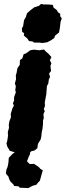

<svg xmlns="http://www.w3.org/2000/svg" viewBox="-20 -771 336 982"><path d="M155 -553 146 -559 128 -561 120 -574 102 -589 103 -601 93 -609 92 -627 98 -636 103 -668 112 -683 118 -703 136 -719 156 -734 179 -741 190 -751 203 -748H227L250 -746L254 -732L270 -720L277 -708L288 -701V-688L296 -677L290 -660L286 -627L282 -605L261 -588L258 -577L241 -565L222 -555L198 -551L182 -553ZM91 20H72L61 10L30 0L25 -8L17 -22L13 -38L17 -50L21 -76L20 -96L26 -117L25 -132L28 -151L36 -171L35 -189L44 -218L51 -231L46 -243L52 -256V-274L61 -299L58 -310L61 -330L56 -344L62 -366L61 -386L65 -399L69 -422L81 -439L82 -464L94 -472L101 -494L113 -498L135 -514L153 -517L182 -514L205 -518L214 -508L229 -495L243 -479L235 -463L243 -447L238 -434L241 -408L231 -395L236 -377L230 -365L227 -344L220 -331L218 -306L217 -290L214 -274L211 -258L209 -247L210 -229L204 -213L209 -203L202 -187L204 -167L200 -155V-136L197 -110L194 -98L191 -71L188 -58L174 -35L171 -13L156 -1L141 2L129 13L110 14ZM81 189 75 182 52 180 49 173 33 157 27 145 23 132 10 117 13 96 19 82 23 61 25 36 44 16 62 4 94 -7 114 -11 134 -4 136 0 133 8 134 16 127 31 118 54 132 68 154 67 178 83 187 93 199 100 192 124 184 153 172 166 166 174 147 179 125 191Z"/></svg>

Font: Winky Rough
Style: Bold Italic
Weight: 700
Italic angle: -8.97852°
Designer: Simon Atzbach
Foundry: typofactur
Version: Version 1.206; ttfautohint (v1.8.4.7-5d5b)